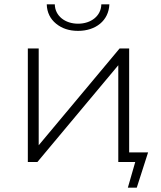

<svg xmlns="http://www.w3.org/2000/svg" viewBox="-20 -745 740 883"><path d="M108 -522V0H152L524 -445V0H602L568 118H609L661 -44H574V-522H530L158 -77V-522ZM238 -636C265 -614 298 -603 339 -603C420 -603 480 -650 483 -725H446C445 -672 399 -636 339 -636C279 -636 233 -672 232 -725H195C196 -688 211 -658 238 -636Z"/></svg>

Font: Montserrat Light
Style: Regular
Weight: 300
Designer: Julieta Ulanovsky
Foundry: Julieta Ulanovsky
Version: Version 7.200